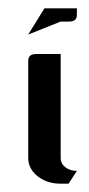

<svg xmlns="http://www.w3.org/2000/svg" viewBox="-20 -442 214 462"><path d="M47.9 -358.9 86.9 -421.9H165V-405.8Q165 -390.1 146 -390.1H126ZM47.9 -62V-295.9Q47.9 -312 66.9 -312H126V-62Q126 -48.3 137.2 -39.6Q148.4 -30.8 165 -30.8L145 0H126Q92.8 0 70.3 -18.1Q47.9 -36.1 47.9 -62Z"/></svg>

Font: Hhenum
Style: Regular
Weight: 400
Designer: T. Christopher White
Version: Version 1.0